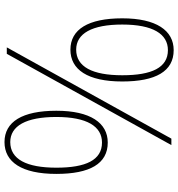

<svg xmlns="http://www.w3.org/2000/svg" viewBox="10 -774 774 833"><g transform="rotate(90 396.5 -357.0)"><path d="M197 -724C112 -724 59 -649 59 -501C59 -353 107 -276 195 -276C281 -276 333 -350 333 -501C333 -646 289 -724 197 -724ZM609 -714H581L185 0H213ZM197 -699C273 -699 306 -629 306 -501C306 -371 269 -301 195 -301C125 -301 86 -369 86 -501C86 -634 127 -699 197 -699ZM598 -438C513 -438 460 -363 460 -215C460 -67 508 10 596 10C682 10 734 -64 734 -215C734 -360 690 -438 598 -438ZM598 -413C674 -413 707 -343 707 -215C707 -85 670 -15 596 -15C526 -15 487 -83 487 -215C487 -348 528 -413 598 -413Z"/></g></svg>

Font: Noto Sans Lao UI Thin
Style: Regular
Weight: 100
Designer: Monotype Design Team
Foundry: Monotype Imaging Inc.
Version: Version 2.000